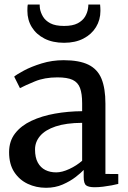

<svg xmlns="http://www.w3.org/2000/svg" viewBox="-20 -836 576 866"><path d="M187.5 11Q143 11 105.2 -6.8Q67.5 -24.5 44.2 -60Q21 -95.5 21 -149.5Q21 -199.5 48.2 -234.5Q75.5 -269.5 122 -291.2Q168.5 -313 227.5 -323.5Q286.5 -334 350.5 -334.5V-370Q350.5 -413.5 341 -439Q331.5 -464.5 307.5 -475.8Q283.5 -487 239 -487Q181 -487 137.5 -469Q94 -451 70 -438.5L44 -490.5Q55 -500 88 -517.8Q121 -535.5 168 -550Q215 -564.5 267 -564.5Q337.5 -564.5 378.8 -544.2Q420 -524 437.8 -480.8Q455.5 -437.5 455.5 -368.5V-51.5L513.5 -51V-6.5Q502.5 -3.5 484 0Q465.5 3.5 445 6Q424.5 8.5 407 8.5Q380 8.5 368.8 0.2Q357.5 -8 357.5 -37.5V-69.5Q345.5 -56.5 321 -37.5Q296.5 -18.5 262.8 -3.8Q229 11 187.5 11ZM233.5 -58.5Q260 -58.5 292.8 -73.8Q325.5 -89 350.5 -111V-282Q278 -281.5 231 -265.8Q184 -250 161 -223Q138 -196 138 -162Q138 -125.5 150.5 -102.8Q163 -80 184.5 -69.2Q206 -58.5 233.5 -58.5ZM269 -643Q217.5 -643 180.5 -662Q143.5 -681 123.5 -713.5Q103.5 -746 103.5 -787Q103.5 -794 103.8 -802Q104 -810 105.5 -815.5H159Q159 -812.5 159.2 -808Q159.5 -803.5 160 -798.5Q163 -779.5 173.8 -761.2Q184.5 -743 207 -731Q229.5 -719 269 -719Q308 -719 330.5 -731Q353 -743 363.8 -761.2Q374.5 -779.5 377 -798.5Q378 -803.5 378.2 -808Q378.5 -812.5 378.5 -815.5H431.5Q432 -810 432.5 -802Q433 -794 433 -787Q433 -746.5 413 -713.8Q393 -681 356.2 -662Q319.5 -643 269 -643Z"/></svg>

Font: Merriweather 24pt Medium
Style: Regular
Weight: 500
Designer: Eben Sorkin
Foundry: Eben Sorkin
Version: Version 2.100